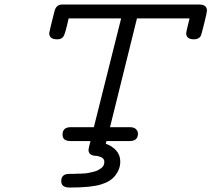

<svg xmlns="http://www.w3.org/2000/svg" viewBox="-20 -631 946 859"><path d="M200.2 -482.9Q200.2 -487.8 224.1 -582Q231.9 -610.8 257.8 -610.8H871.1Q906.2 -610.8 905.8 -583Q905.8 -575.2 893.3 -525.1Q880.9 -475.1 878.9 -471.2Q870.1 -455.1 848.1 -455.1Q813 -455.1 813 -482.9Q813 -488.8 828.1 -548.8H592.8L472.2 -62H561Q579.1 -62 588.1 -53.5Q597.2 -44.9 597.2 -33.2Q597.2 0 560.1 0H456.1L453.1 12.2Q480 21 499 41.5Q518.1 62 518.1 91.8Q518.1 125 496.6 153.1Q475.1 181.2 433.1 193.8Q389.2 208 293.9 208H291Q253.9 208 253.9 179.2Q253.9 147 290 147H312L321.8 146Q333 146 338.6 146Q344.2 146 357.2 145Q370.1 144 378.2 142.1Q386.2 140.1 398.2 137.5Q410.2 134.8 417.5 130.9Q424.8 127 432.4 121.6Q439.9 116.2 443.4 109.1Q446.8 102.1 446.8 92.8Q446.8 85 442.4 79.6Q438 74.2 430.9 71.5Q423.8 68.8 418 67.4Q412.1 65.9 404.8 65.9L397.9 64.9Q376 60.1 376 39.1Q376 34.2 384.8 0H294.9Q259.8 0 259.8 -28.8Q259.8 -62 296.9 -62H399.9L522 -548.8H287.1Q272.9 -483.9 264.9 -469.5Q256.8 -455.1 236.8 -455.1H235.8Q200.2 -455.1 200.2 -482.9Z"/></svg>

Font: CMU Typewriter Text Variable Width
Style: Italic
Weight: 500
Italic angle: -14.04°
Version: Version 0.7.0